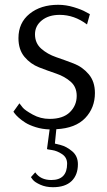

<svg xmlns="http://www.w3.org/2000/svg" viewBox="-20 -530 448 801"><path d="M201 251Q171 251 148 240.5Q125 230 117 220L109 209L127 189Q149 221 194 221Q260 221 260 153Q260 127 239 113Q218 99 197 96Q176 93 176 92L187 10Q156 9 129 0.5Q102 -8 85.5 -18.5Q69 -29 57.5 -39.5Q46 -50 41 -57L36 -64L61 -99Q66 -92 75 -81Q84 -70 116.5 -52Q149 -34 187 -34Q243 -34 271.5 -62Q300 -90 300 -130Q300 -167 275 -189Q250 -211 214.5 -223Q179 -235 143 -249Q107 -263 82 -293Q57 -323 57 -371Q57 -435 103.5 -472.5Q150 -510 223 -510Q255 -510 288 -500Q321 -490 338 -480L355 -471L343 -428Q290 -468 229 -468Q183 -468 154.5 -445Q126 -422 126 -387Q126 -350 152 -327Q178 -304 214.5 -291.5Q251 -279 287.5 -265Q324 -251 350 -220.5Q376 -190 376 -142Q376 -80 335.5 -37.5Q295 5 215 9L209 69L233 75Q257 81 281 101Q305 121 305 155Q305 200 278.5 225.5Q252 251 201 251Z"/></svg>

Font: Arsenal
Style: Regular
Weight: 400
Designer: Andrij Shevchenko
Foundry: Stairsfor
Version: Version 2.001;PS 002.001;hotconv 1.0.88;makeotf.lib2.5.64775